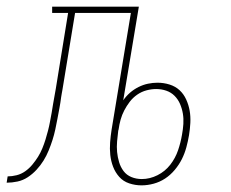

<svg xmlns="http://www.w3.org/2000/svg" viewBox="-76 -550 696 578"><path d="M350 8Q331 8 313 2Q295 -4 283 -17.5Q271 -31 264.5 -48Q258 -65 256 -83.5Q254 -102 255.5 -121.5Q257 -141 260 -160L318 -511H150L112 -280Q111 -275 110 -269Q109 -263 108 -257Q106 -241 103 -225Q100 -209 97 -193Q94 -177 90.5 -160.5Q87 -144 82 -128.5Q77 -113 70.5 -97Q64 -81 55 -66.5Q46 -52 34 -39Q22 -26 7.5 -16.5Q-7 -7 -23.5 -3.5Q-40 0 -56 0L-53 -19Q-40 -19 -26 -22.5Q-12 -26 0 -34.5Q12 -43 21.5 -54.5Q31 -66 38.5 -78Q46 -90 51.5 -103.5Q57 -117 61 -130Q65 -143 68.5 -156.5Q72 -170 74.5 -183.5Q77 -197 79.5 -210.5Q82 -224 84 -238Q86 -249 88 -260.5Q90 -272 92 -283L129 -511H81V-530H342L295 -248Q304 -261 315.5 -271Q327 -281 341 -288Q355 -295 369.5 -298Q384 -301 398 -301Q417 -301 434.5 -295.5Q452 -290 464.5 -278.5Q477 -267 484.5 -250.5Q492 -234 495 -216.5Q498 -199 497 -180Q496 -161 493 -143Q490 -125 485 -106.5Q480 -88 471.5 -71Q463 -54 450 -38.5Q437 -23 421 -12.5Q405 -2 386.5 3Q368 8 350 8ZM351 -11Q375 -11 398 -22.5Q421 -34 436.5 -54Q452 -74 460 -97.5Q468 -121 472 -145Q475 -161 476 -177Q477 -193 474.5 -208Q472 -223 466 -237Q460 -251 449.5 -261.5Q439 -272 424.5 -277Q410 -282 394 -282Q380 -282 365 -278Q350 -274 337 -265Q324 -256 314.5 -243.5Q305 -231 298 -217.5Q291 -204 287 -189.5Q283 -175 281 -160L280 -157Q278 -141 276.5 -124.5Q275 -108 276.5 -92.5Q278 -77 282.5 -62Q287 -47 296 -35Q305 -23 319.5 -17Q334 -11 351 -11Z"/></svg>

Font: Iosevka Curly Slab ThEx
Style: Italic
Weight: 100
Width: 7
Italic angle: -9°
Monospace: yes
Designer: Belleve Invis
Foundry: Belleve Invis
Version: Version 11.1.0; ttfautohint (v1.8.3)